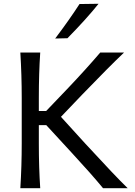

<svg xmlns="http://www.w3.org/2000/svg" viewBox="-20 -989 712 1009"><path d="M397.9 -967.8 498 -969.2Q433.1 -888.2 334.5 -788.1L270 -786.6Q343.8 -884.3 397.9 -967.8ZM300.3 -375 427.7 -234.9Q587.4 -61.5 650.9 0H521.5Q460 -74.7 357.9 -185.1L223.1 -331.5H184.1V-235.4Q184.1 -107.9 191.4 0H86.9Q94.2 -118.7 94.2 -235.4V-474.6Q94.2 -592.8 86.9 -712.9H191.4Q184.1 -603.5 184.1 -474.6V-405.8H222.7L339.8 -528.3Q430.7 -624 506.8 -712.9H631.8Q552.7 -637.7 414.1 -494.1Z"/></svg>

Font: Commissioner Flair
Style: Regular
Weight: 400
Designer: Kostas Bartsokas
Foundry: Kostas Bartsokas
Version: Version 1.000